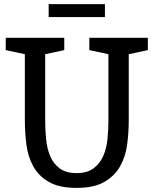

<svg xmlns="http://www.w3.org/2000/svg" viewBox="-20 -904 748 935"><path d="M607 -640V-319Q607 -258 599 -199Q591 -140 564.5 -93.5Q538 -47 488 -18Q438 11 353 11Q268 11 218 -18Q168 -47 142 -94Q116 -141 108.5 -200.5Q101 -260 101 -321V-640L8 -660V-720H293V-660L200 -640V-319Q200 -272 204.5 -226Q209 -180 224.5 -143.5Q240 -107 270.5 -84Q301 -61 353 -61Q405 -61 436 -84.5Q467 -108 483 -145Q499 -182 503.5 -227.5Q508 -273 508 -317V-640L415 -660V-720H700V-660ZM217 -884H491V-821H217Z"/></svg>

Font: HermeneusOne
Style: Regular
Weight: 400
Designer: Rodrigo Fuenzalida, Pablo Impallari
Foundry: Pablo Impallari, Rodrigo Fuenzalida
Version: Version 1.000; ttfautohint (v0.8) -G 200 -r 50